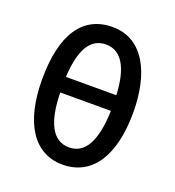

<svg xmlns="http://www.w3.org/2000/svg" viewBox="-107 -633 667 730"><g transform="rotate(20 226.5 -268.5)"><path d="M411 -269C411 -422 354 -547 227 -547C107 -547 42 -452 42 -269C42 -92 110 10 225 10C344 10 411 -91 411 -269ZM226 -476C291 -476 323 -413 328 -308H124C130 -419 162 -476 226 -476ZM226 -60C158 -60 126 -128 124 -245H329C325 -122 291 -60 226 -60Z"/></g></svg>

Font: Noto Sans UI Condensed
Style: Regular
Weight: 400
Width: 3
Designer: Monotype Design Team
Foundry: Monotype Imaging Inc.
Version: Version 1.901